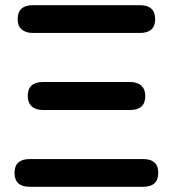

<svg xmlns="http://www.w3.org/2000/svg" viewBox="-20 -720 666 740"><path d="M95 0Q36 0 36 -54Q36 -107 95 -107H531Q590 -107 590 -54Q590 0 531 0ZM107 -593Q79 -593 63.5 -606.5Q48 -620 48 -646Q48 -700 107 -700H519Q578 -700 578 -646Q578 -593 519 -593ZM146 -296Q118 -296 102.5 -310Q87 -324 87 -350Q87 -404 146 -404H481Q509 -404 524.5 -390Q540 -376 540 -350Q540 -296 481 -296Z"/></svg>

Font: Zen Maru Gothic
Style: Bold
Weight: 700
Designer: Yoshimichi Ohira
Foundry: Positype
Version: Version 1.001